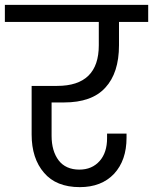

<svg xmlns="http://www.w3.org/2000/svg" viewBox="-47 -760 629 789"><path d="M216 -339C216 -339 216 -339 216 -339C292 -339 349 -359 386 -400C423 -440 442 -498 442 -574C442 -574 442 -670 442 -670C442 -670 562 -670 562 -670C562 -670 562 -740 562 -740C562 -740 -27 -740 -27 -740C-27 -740 -27 -670 -27 -670C-27 -670 359 -670 359 -670C359 -670 359 -574 359 -574C359 -574 359 -574 359 -574C359 -463 302 -407 188 -407C188 -407 83 -407 83 -407C83 -407 83 -207 83 -207C83 -207 83 -207 83 -207C83 -142 100 -89 134 -50C167 -11 216 9 281 9C281 9 281 9 281 9C340 9 387 -9 422 -46C456 -83 473 -132 473 -194C473 -194 473 -211 473 -211C473 -211 393 -211 393 -211C393 -211 393 -192 393 -192C393 -192 393 -192 393 -192C393 -153 383 -122 363 -99C342 -75 314 -63 279 -63C279 -63 279 -63 279 -63C242 -63 213 -76 194 -101C175 -126 165 -160 165 -202C165 -202 165 -339 165 -339C165 -339 216 -339 216 -339Z"/></svg>

Font: Girnar Poppins
Style: Regular
Weight: 500
Designer: Ninad Kale (Devanagari), Jonny Pinhorn (Latin)
Foundry: Indian Type Foundry
Version: ""